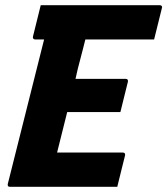

<svg xmlns="http://www.w3.org/2000/svg" viewBox="-20 -720 645 740"><path d="M18 0Q8 0 10 -11L150 -568H115Q110 -568 108 -571.5Q106 -575 107 -579Q115 -612 122 -639.5Q129 -667 137 -700H596Q601 -700 603.5 -696.5Q606 -693 604 -689Q596 -656 589 -628.5Q582 -601 574 -568H309Q304 -549 299.5 -530.5Q295 -512 290 -494Q285 -475 280 -455.5Q275 -436 271 -416H465Q470 -416 472 -412.5Q474 -409 473 -405Q471 -396 465.5 -375Q460 -354 454.5 -330.5Q449 -307 444 -288H239Q229 -249 219.5 -210Q210 -171 200 -132H453Q464 -132 462 -121Q458 -105 449 -69Q440 -33 432 0Z"/></svg>

Font: Recursive Sn Lnr St XBd
Style: Italic
Weight: 800
Italic angle: -15°
Version: Version 1.079;hotconv 1.0.112;makeotfexe 2.5.65598; ttfautoh